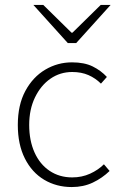

<svg xmlns="http://www.w3.org/2000/svg" viewBox="-20 -744 489 776"><path d="M270 12Q208 12 158.5 -17.5Q109 -47 80.5 -103.5Q52 -160 52 -239Q52 -320 82.5 -376.5Q113 -433 163 -462.5Q213 -492 271 -492Q321 -492 354.5 -475.5Q388 -459 412 -433L388 -406Q366 -428 337.5 -440.5Q309 -453 272 -453Q223 -453 184 -426Q145 -399 121.5 -350.5Q98 -302 98 -239Q98 -176 119.5 -128Q141 -80 180.5 -53.5Q220 -27 272 -27Q311 -27 344 -42Q377 -57 400 -80L423 -53Q393 -24 355 -6Q317 12 270 12ZM254 -570 115 -724H155L269 -612H273L387 -724H427L288 -570Z"/></svg>

Font: Mada Light
Style: Regular
Weight: 300
Designer: Khaled Hosny
Version: Version 1.5